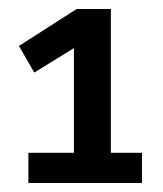

<svg xmlns="http://www.w3.org/2000/svg" viewBox="-20 -655 361 426"><path d="M295 -316V-249H43V-316ZM22 -553 150 -635H226V-249H144V-561L155 -555L56 -494Z"/></svg>

Font: Gemunu Libre ExtraLight SemiBold
Style: Regular
Weight: 600
Version: Version 1.100